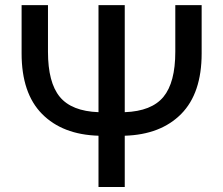

<svg xmlns="http://www.w3.org/2000/svg" viewBox="-20 -748 893 768"><path d="M681.2 -727.5H786.6V-534.2Q786.6 -375 704.8 -292.2Q623 -209.5 479 -205.1V0H374V-205.1Q230 -209.5 148.2 -292.2Q66.4 -375 66.4 -534.2V-727.5H171.9V-541Q171.9 -418 219.2 -360.6Q266.6 -303.2 374 -299.3V-727.5H479V-299.3Q586.4 -303.2 633.8 -360.6Q681.2 -418 681.2 -541Z"/></svg>

Font: Inter Display Medium
Style: Regular
Weight: 500
Designer: Rasmus Andersson
Foundry: rsms
Version: Version 4.001;git-9221beed3